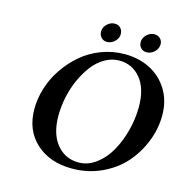

<svg xmlns="http://www.w3.org/2000/svg" viewBox="-117 -914 1007 1036"><g transform="rotate(15 386.5 -395.5)"><path d="M473.1 -617.2Q431.2 -617.2 392.6 -594.7Q354 -572.3 325.4 -534.7Q296.9 -497.1 275.4 -449.2Q253.9 -401.4 242.9 -348.6Q231.9 -295.9 231.9 -245.1Q231.9 -143.6 279.1 -86.2Q326.2 -28.8 401.9 -28.8Q453.1 -28.8 498.5 -62.5Q543.9 -96.2 574.2 -149.9Q604.5 -203.6 621.8 -269.8Q639.2 -335.9 639.2 -401.9Q639.2 -504.9 592.8 -561Q546.4 -617.2 473.1 -617.2ZM375 12.2Q251.5 12.2 174.3 -57.9Q97.2 -127.9 97.2 -247.1Q97.2 -305.2 115.7 -364.5Q134.3 -423.8 169.7 -476.1Q205.1 -528.3 252.7 -569.3Q300.3 -610.4 362.8 -634.3Q425.3 -658.2 493.2 -658.2Q571.8 -658.2 635 -626Q698.2 -593.8 735.6 -532.5Q772.9 -471.2 772.9 -391.1Q772.9 -316.4 744.6 -244.4Q716.3 -172.4 666 -115.2Q615.7 -58.1 539.6 -22.9Q463.4 12.2 375 12.2ZM558.1 -751Q562 -772.5 579.8 -787.8Q597.7 -803.2 620.1 -803.2Q639.6 -803.2 652.3 -790.5Q665 -777.8 665 -758.8Q665 -752.9 664.1 -751Q661.1 -729.5 642.8 -713.9Q624.5 -698.2 603 -698.2Q583 -698.2 570.6 -710.7Q558.1 -723.1 558.1 -742.2ZM336.9 -750Q339.8 -771.5 358.2 -787.4Q376.5 -803.2 397.9 -803.2Q418 -803.2 430.4 -790.3Q442.9 -777.3 442.9 -757.8V-750Q439.9 -728.5 421.6 -712.6Q403.3 -696.8 380.9 -696.8Q361.8 -696.8 349.4 -710Q336.9 -723.1 336.9 -742.2Z"/></g></svg>

Font: Linux Libertine
Style: Bold Italic
Weight: 700
Italic angle: -11.5°
Designer: Philipp H. Poll
Foundry: Philipp H. Poll
Version: Version 4.0.5